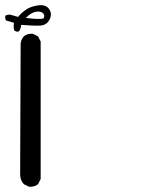

<svg xmlns="http://www.w3.org/2000/svg" viewBox="-22 -535 542 731"><path d="M87.9 175.8 68.4 166Q54.7 150.4 54.7 128.9L56.6 -369.1Q58.6 -384.8 68.4 -396.5Q82 -408.2 103.5 -406.2L123 -396.5L132.8 -377V146.5L123 166Q109.4 177.7 87.9 175.8ZM43 -414.1 33.2 -418Q28.3 -426.8 31.2 -448.2L1 -457Q-2.9 -463.9 -2 -472.7L1 -477.5L15.6 -479.5L46.9 -470.7Q58.6 -485.4 76.7 -498Q94.7 -510.7 123.5 -514.6Q152.3 -518.6 165 -500.5Q177.7 -482.4 166.5 -460.4Q155.3 -438.5 129.9 -437.5Q104.5 -436.5 58.6 -440.4Q57.6 -426.8 50.8 -416ZM143.6 -464.8Q150.4 -476.6 141.6 -484.9Q132.8 -493.2 114.7 -490.2Q96.7 -487.3 76.2 -466.8Q127 -460 143.6 -464.8Z"/></svg>

Font: NaikaiFont
Style: Regular
Weight: 400
Version: Version 1.67